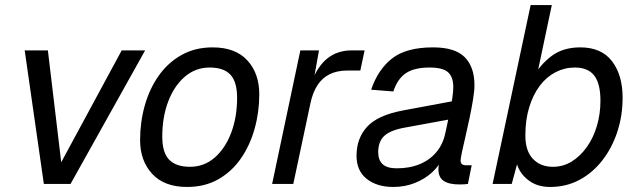

<svg xmlns="http://www.w3.org/2000/svg" viewBox="-20 -730 2529 762"><path d="M154 0 78 -530H170L223 -86L463 -530H556L260 0Z M722 12Q632 12 584 -40Q536 -92 536 -174Q536 -245 554.5 -311Q573 -377 609.5 -429Q646 -481 700 -511.5Q754 -542 824 -542Q914 -542 961.5 -490.5Q1009 -439 1009 -356Q1009 -285 990.5 -219Q972 -153 936 -101Q900 -49 846.5 -18.5Q793 12 722 12ZM734 -68Q790 -68 832 -104.5Q874 -141 897.5 -203Q921 -265 921 -342Q921 -405 894.5 -433.5Q868 -462 812 -462Q756 -462 713.5 -425.5Q671 -389 647.5 -327Q624 -265 624 -188Q624 -124 651.5 -96Q679 -68 734 -68Z M1060 0 1172 -530H1246L1222 -396L1214 -398Q1239 -466 1279 -498Q1319 -530 1375 -530H1427L1410 -450H1358Q1318 -450 1288.5 -435.5Q1259 -421 1240 -392Q1221 -363 1212 -320L1144 0Z M1780 -259 1589 -224Q1531 -214 1506 -191.5Q1481 -169 1481 -126Q1481 -95 1498.5 -78.5Q1516 -62 1555 -62Q1607 -62 1647 -79Q1687 -96 1712.5 -127Q1738 -158 1747 -200Q1750 -215 1755.5 -239.5Q1761 -264 1766.5 -291.5Q1772 -319 1775.5 -343.5Q1779 -368 1779 -384Q1779 -424 1758.5 -443Q1738 -462 1685 -462Q1625 -462 1591.5 -440Q1558 -418 1541 -367L1453 -374Q1480 -454 1536 -498Q1592 -542 1699 -542Q1786 -542 1824.5 -503Q1863 -464 1863 -392Q1863 -370 1857.5 -336Q1852 -302 1844 -263.5Q1836 -225 1827.5 -189Q1819 -153 1813.5 -127Q1808 -101 1808 -93Q1808 -83 1813.5 -78.5Q1819 -74 1831 -74H1852L1837 0Q1832 1 1822.5 1.5Q1813 2 1803 2Q1762 2 1741 -12Q1720 -26 1720 -58Q1720 -69 1722.5 -82Q1725 -95 1729 -110L1739 -108Q1725 -74 1696 -47Q1667 -20 1627 -4Q1587 12 1541 12Q1476 12 1435.5 -20Q1395 -52 1395 -112Q1395 -181 1437 -227Q1479 -273 1581 -292L1796 -332Z M2163 12Q2112 12 2077.5 -14.5Q2043 -41 2032 -78L2011 0H1935L2086 -710H2170L2107 -412L2091 -416Q2122 -472 2168 -507Q2214 -542 2283 -542Q2367 -542 2409 -487Q2451 -432 2451 -342Q2451 -271 2430 -207Q2409 -143 2370.5 -93.5Q2332 -44 2279.5 -16Q2227 12 2163 12ZM2174 -68Q2215 -68 2249 -89Q2283 -110 2309 -146.5Q2335 -183 2349 -230.5Q2363 -278 2363 -330Q2363 -398 2338.5 -430Q2314 -462 2261 -462Q2221 -462 2185 -443.5Q2149 -425 2122.5 -390Q2096 -355 2080.5 -305Q2065 -255 2065 -192Q2065 -131 2095 -99.5Q2125 -68 2174 -68Z"/></svg>

Font: Geist
Style: Italic
Weight: 400
Italic angle: -12°
Designer: Basement.studio, Andrés Briganti, Mateo Zaragoza
Foundry: Basement.studio, Vercel, Andrés Briganti, Guido Ferreyra, Mateo Zaragoza
Version: Version 1.500